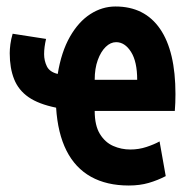

<svg xmlns="http://www.w3.org/2000/svg" viewBox="-20 -560 600 592"><path d="M377 12Q309 12 260.5 -15Q212 -42 185 -95.5Q158 -149 153 -228Q99 -239 68 -260.5Q37 -282 23.5 -316Q10 -350 10 -396Q10 -408 12 -423.5Q14 -439 19 -456L122 -440Q119 -427 117.5 -415.5Q116 -404 116 -393Q116 -373 124.5 -355.5Q133 -338 158 -332Q169 -400 195.5 -446.5Q222 -493 258.5 -516.5Q295 -540 336 -540Q426 -540 473.5 -471Q521 -402 521 -270Q521 -257 520.5 -243Q520 -229 519 -218H272Q272 -173 288 -147Q304 -121 329 -110Q354 -99 382 -99Q408 -99 432 -107Q456 -115 472 -124L491 -17Q466 -4 438.5 4Q411 12 377 12ZM272 -314H403Q403 -370 384 -400Q365 -430 338 -430Q321 -430 306 -415.5Q291 -401 281.5 -375Q272 -349 272 -314Z"/></svg>

Font: Ubuntu Sans Mono
Style: Regular
Weight: 400
Monospace: yes
Designer: Dalton Maag Ltd
Foundry: Dalton Maag Ltd
Version: Version 1.006